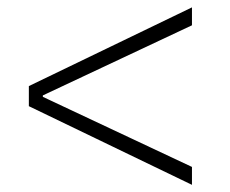

<svg xmlns="http://www.w3.org/2000/svg" viewBox="-20 -608 626 523"><path d="M502.9 -104.5 58.6 -318.8V-373.5L502.9 -587.9V-539.1L96.7 -348.1V-344.2L502.9 -153.3Z"/></svg>

Font: Cascadia Mono NF ExtraLight
Style: Regular
Weight: 200
Monospace: yes
Designer: Aaron Bell
Foundry: Saja Typeworks
Version: Version 2404.023; ttfautohint (v1.8.4)